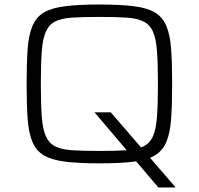

<svg xmlns="http://www.w3.org/2000/svg" viewBox="-20 -716 881 851"><path d="M682 115 399 -218H471L757 113V115ZM421 8Q329 8 269 0.5Q209 -7 174.5 -27.5Q140 -48 123.5 -87.5Q107 -127 102.5 -189.5Q98 -252 98 -344Q98 -436 102.5 -498.5Q107 -561 123.5 -600.5Q140 -640 174.5 -660.5Q209 -681 269 -688.5Q329 -696 421 -696Q513 -696 573 -688.5Q633 -681 667 -660.5Q701 -640 717.5 -600.5Q734 -561 738.5 -498.5Q743 -436 743 -344Q743 -252 738.5 -189.5Q734 -127 717.5 -87.5Q701 -48 667 -27.5Q633 -7 573 0.5Q513 8 421 8ZM421 -47Q494 -47 541 -50Q588 -53 616.5 -67.5Q645 -82 658.5 -113.5Q672 -145 676 -200.5Q680 -256 680 -344Q680 -432 676 -487.5Q672 -543 658.5 -574.5Q645 -606 616.5 -620.5Q588 -635 541 -638Q494 -641 421 -641Q348 -641 300.5 -638Q253 -635 225 -621Q197 -607 183 -575Q169 -543 165 -487.5Q161 -432 161 -344Q161 -256 165 -200.5Q169 -145 183 -113Q197 -81 225 -67Q253 -53 300.5 -50Q348 -47 421 -47Z"/></svg>

Font: Saira Expanded Light
Style: Regular
Weight: 300
Width: 7
Designer: Hector Gatti with collaboration of the Omnibus-Type team
Foundry: Omnibus-Type
Version: Version 1.101